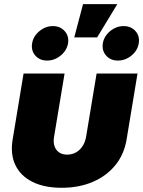

<svg xmlns="http://www.w3.org/2000/svg" viewBox="-20 -891 685 919"><path d="M274.9 7.8Q191.9 7.8 135.3 -20.5Q78.6 -48.8 53.7 -100.6Q28.8 -152.3 40.5 -223.1L92.8 -539.1H289.1L238.8 -236.3Q234.4 -210.4 241 -191.2Q247.6 -171.9 263.2 -161.4Q278.8 -150.9 301.3 -150.9Q324.7 -150.9 343.5 -161.4Q362.3 -171.9 375 -191.2Q387.7 -210.4 392.1 -236.3L442.4 -539.1H638.2L585.9 -223.1Q574.2 -152.3 532.2 -100.6Q490.2 -48.8 424.3 -20.5Q358.4 7.8 274.9 7.8ZM544.4 -601.1Q508.8 -601.1 487.8 -625.2Q466.8 -649.4 472.2 -683.6Q478 -717.8 507.1 -741.9Q536.1 -766.1 571.8 -766.1Q607.4 -766.1 628.7 -741.9Q649.9 -717.8 644 -683.6Q638.7 -649.4 609.4 -625.2Q580.1 -601.1 544.4 -601.1ZM205.6 -601.1Q169.9 -601.1 148.9 -625.2Q127.9 -649.4 133.8 -683.6Q139.2 -717.8 168.5 -741.9Q197.8 -766.1 232.9 -766.1Q268.6 -766.1 289.8 -741.9Q311 -717.8 305.7 -683.6Q299.8 -649.4 270.5 -625.2Q241.2 -601.1 205.6 -601.1ZM335.4 -711.9 377.4 -871.1H541.5L444.8 -711.9Z"/></svg>

Font: Inter 18pt Black
Style: Italic
Weight: 900
Italic angle: -9.3988°
Designer: Rasmus Andersson
Foundry: rsms
Version: Version 4.001;git-66647c0bb